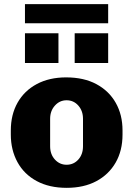

<svg xmlns="http://www.w3.org/2000/svg" viewBox="-20 -893 640 923"><path d="M300 10Q217 10 156.5 -22.5Q96 -55 64 -113.5Q32 -172 32 -246V-266Q32 -342 64.5 -399.5Q97 -457 157 -489Q217 -521 298 -521Q383 -521 443.5 -488.5Q504 -456 536.5 -398.5Q569 -341 569 -266V-246Q569 -169 536 -111.5Q503 -54 443 -22Q383 10 300 10ZM300 -101Q334 -101 356.5 -126Q379 -151 379 -190V-322Q379 -360 356.5 -385.5Q334 -411 300 -411Q267 -411 244 -385.5Q221 -360 221 -322V-190Q221 -151 244 -126Q267 -101 300 -101ZM100 -781V-873H500V-781ZM500 -590H339V-733H500ZM261 -590H100V-733H261Z"/></svg>

Font: Chivo Mono ExtraBold
Style: Regular
Weight: 800
Monospace: yes
Designer: Hector Gatti
Foundry: Omnibus-Type
Version: Version 1.008